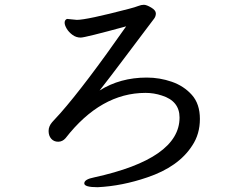

<svg xmlns="http://www.w3.org/2000/svg" viewBox="-20 -747 1040 802"><path d="M388 35Q332 35 332 19Q332 2 373 -6Q730 -84 730 -256Q730 -325 656 -348Q623 -359 588 -359Q401 -359 254 -170Q241 -155 223 -155Q205 -155 194 -167.5Q183 -180 183 -200Q183 -220 198.5 -237.5Q214 -255 232 -274Q335 -391 507 -637Q335 -590 317 -590Q298 -590 282.5 -601.5Q267 -613 258.5 -627.5Q250 -642 250 -652Q250 -664 260 -668L301 -664Q342 -664 518 -710Q545 -717 557.5 -722Q570 -727 581 -727Q592 -727 611.5 -715.5Q631 -704 631 -691Q631 -679 624 -669.5Q617 -660 587 -620.5Q557 -581 498.5 -503Q440 -425 396 -369Q482 -423 593 -423Q647 -423 697.5 -405.5Q748 -388 781.5 -350.5Q815 -313 815 -250Q815 -187 783 -139Q726 -50 595 -6Q490 30 388 35Z"/></svg>

Font: ToneOZ-Pinyin-WenKai-Medium
Style: Medium
Weight: 700
Designer: Fontworks Inc.
Foundry: ToneOZ
Version: Version 0.240331